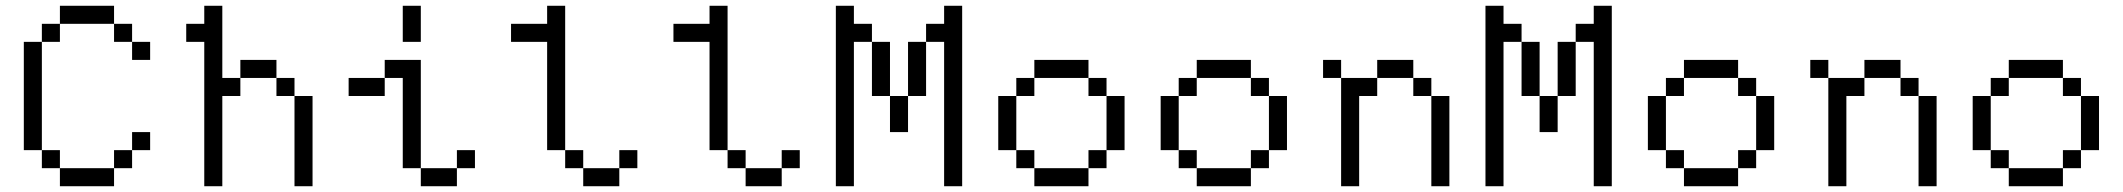

<svg xmlns="http://www.w3.org/2000/svg" viewBox="-20 -645 7352 665"><path d="M62.5 -500V-125H125V-500ZM125 -62.5H187.5V-125H125ZM125 -500H187.5V-562.5H125ZM187.5 0H375V-62.5H187.5ZM187.5 -562.5H375V-625H187.5ZM375 -62.5H437.5V-125H375ZM375 -500H437.5V-562.5H375ZM437.5 -125H500V-187.5H437.5ZM437.5 -437.5H500V-500H437.5Z M625 -500H687.5V0H750V-312.5H812.5V-375H750V-625H687.5V-562.5H625ZM812.5 -375H937.5V-437.5H812.5ZM937.5 -312.5H1000V-375H937.5ZM1000 0H1062.5V-312.5H1000Z M1437.5 0H1562.5V-62.5H1437.5ZM1187.5 -312.5H1312.5V-375H1187.5ZM1312.5 -375H1375V-62.5H1437.5V-437.5H1312.5ZM1375 -500H1437.5V-625H1375ZM1562.5 -62.5H1625V-125H1562.5Z M2125 -62.5H2000V0H2125ZM1750 -500H1875V-125H1937.5V-625H1875V-562.5H1750ZM1937.5 -62.5H2000V-125H1937.5ZM2125 -62.5H2187.5V-125H2125Z M2687.5 -62.5H2562.5V0H2687.5ZM2312.5 -500H2437.5V-125H2500V-625H2437.5V-562.5H2312.5ZM2500 -62.5H2562.5V-125H2500ZM2687.5 -62.5H2750V-125H2687.5Z M2875 0H2937.5V-500H3000V-562.5H2937.5V-625H2875ZM3000 -312.5H3062.5V-500H3000ZM3062.5 -187.5H3125V-312.5H3062.5ZM3125 -312.5H3187.5V-500H3125ZM3187.5 -500H3250V0H3312.5V-625H3250V-562.5H3187.5Z M3437.5 -312.5V-125H3500V-312.5ZM3500 -62.5H3562.5V-125H3500ZM3500 -312.5H3562.5V-375H3500ZM3562.5 0H3750V-62.5H3562.5ZM3562.5 -375H3750V-437.5H3562.5ZM3750 -62.5H3812.5V-125H3750ZM3750 -312.5H3812.5V-375H3750ZM3812.5 -125H3875V-312.5H3812.5Z M4000 -312.5V-125H4062.5V-312.5ZM4062.5 -62.5H4125V-125H4062.5ZM4062.5 -312.5H4125V-375H4062.5ZM4125 0H4312.5V-62.5H4125ZM4125 -375H4312.5V-437.5H4125ZM4312.5 -62.5H4375V-125H4312.5ZM4312.5 -312.5H4375V-375H4312.5ZM4375 -125H4437.5V-312.5H4375Z M4562.5 -375H4625V-437.5H4562.5ZM4625 0H4687.5V-312.5H4750V-375H4625ZM4750 -375H4875V-437.5H4750ZM4875 -312.5H4937.5V-375H4875ZM4937.5 0H5000V-312.5H4937.5Z M5125 0H5187.5V-500H5250V-562.5H5187.5V-625H5125ZM5250 -312.5H5312.5V-500H5250ZM5312.5 -187.5H5375V-312.5H5312.5ZM5375 -312.5H5437.5V-500H5375ZM5437.5 -500H5500V0H5562.5V-625H5500V-562.5H5437.5Z M5687.5 -312.5V-125H5750V-312.5ZM5750 -62.5H5812.5V-125H5750ZM5750 -312.5H5812.5V-375H5750ZM5812.5 0H6000V-62.5H5812.5ZM5812.5 -375H6000V-437.5H5812.5ZM6000 -62.5H6062.5V-125H6000ZM6000 -312.5H6062.5V-375H6000ZM6062.5 -125H6125V-312.5H6062.5Z M6250 -375H6312.5V-437.5H6250ZM6312.5 0H6375V-312.5H6437.5V-375H6312.5ZM6437.5 -375H6562.5V-437.5H6437.5ZM6562.5 -312.5H6625V-375H6562.5ZM6625 0H6687.5V-312.5H6625Z M6812.5 -312.5V-125H6875V-312.5ZM6875 -62.5H6937.5V-125H6875ZM6875 -312.5H6937.5V-375H6875ZM6937.5 0H7125V-62.5H6937.5ZM6937.5 -375H7125V-437.5H6937.5ZM7125 -62.5H7187.5V-125H7125ZM7125 -312.5H7187.5V-375H7125ZM7187.5 -125H7250V-312.5H7187.5Z"/></svg>

Font: ChillMoonMono
Style: Regular
Weight: 400
Designer: Warren2060
Foundry: ChillType
Version: Version 1.000;Glyphs 3.1.1 (3135)